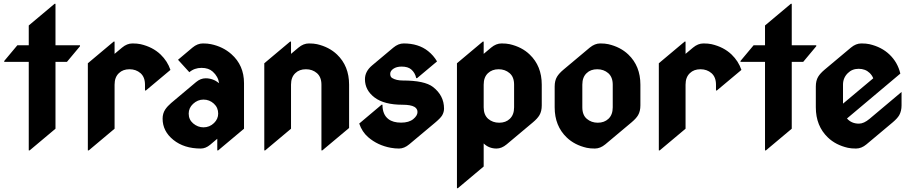

<svg xmlns="http://www.w3.org/2000/svg" viewBox="-20 -777 4830 1017"><path d="M132.3 19.5V-449.2H2.4V-454.1L71.8 -537.1H132.3V-642.1L269 -756.8H273.9V-537.1H403.8V-532.2L334.5 -449.2H273.9V-95.2L137.2 19.5Z M445.3 19.5V-441.9L582 -556.6H586.9V-491.7L626.5 -524.9Q652.8 -546.9 681.6 -546.9Q707 -546.9 724.6 -543Q788.6 -528.3 830.6 -488.3Q867.2 -453.1 882.8 -406.7L752.9 -297.9H748V-328.6Q748 -368.7 724.1 -389.6Q700.2 -410.2 666 -410.2Q630.9 -410.2 609.9 -389.6Q586.9 -368.2 586.9 -328.6V-95.2L450.2 19.5Z M979.5 -175.3Q979.5 -143.6 1002.9 -123.5Q1027.8 -102.5 1057.6 -102.5Q1090.3 -102.5 1113.8 -125.5Q1135.7 -147 1135.7 -175.3Q1135.7 -207 1112.8 -228Q1089.4 -249.5 1057.6 -249.5Q1026.9 -249.5 1002.4 -226.6Q979.5 -205.1 979.5 -175.3ZM1135.7 19.5H1130.9V-42L1093.3 -10.3Q1069.3 9.8 1043.5 9.8Q955.1 9.8 898.2 -36.1Q841.3 -82 841.3 -148.4Q841.3 -175.8 855 -196.8Q867.2 -214.8 886.2 -231L1018.6 -342.3Q1042.5 -362.3 1069.3 -362.3Q1108.4 -362.3 1140.6 -336.4Q1135.3 -372.1 1106.9 -397.5Q1085 -417.5 1047.4 -417.5Q1009.8 -417.5 982.9 -394.5L922.9 -460.4L999.5 -524.9Q1025.9 -546.9 1054.7 -546.9Q1080.1 -546.9 1097.7 -543Q1161.1 -529.8 1205.6 -490.2Q1272.5 -431.2 1272.5 -336.4V-95.2Z M1379.9 19.5V-441.9L1516.6 -556.6H1521.5V-491.7L1561 -524.9Q1587.4 -546.9 1616.2 -546.9Q1641.6 -546.9 1659.2 -543Q1723.1 -528.3 1765.1 -488.3Q1829.1 -427.2 1829.1 -328.6V-99.1L1687.5 19.5H1682.6V-328.6Q1682.6 -368.7 1658.7 -389.6Q1634.8 -410.2 1600.6 -410.2Q1565.4 -410.2 1544.4 -389.6Q1521.5 -368.2 1521.5 -328.6V-95.2L1384.8 19.5Z M2093.8 9.8Q2071.8 9.8 2050.3 5.9Q1980.5 -6.8 1930.2 -50.3Q1897.5 -78.6 1882.8 -122.6L2001 -222.2H2005.9Q2005.9 -169.9 2037.6 -146Q2062 -127.4 2104.5 -127.4Q2146.5 -127.4 2169.4 -146.5Q2191.4 -164.6 2191.4 -183.6Q2191.4 -201.2 2175.3 -210.9Q2155.8 -222.2 2112.3 -222.2Q2014.6 -222.2 1963.9 -260.7Q1913.1 -299.3 1913.1 -357.4Q1913.1 -398.9 1951.2 -430.7L2063 -524.4Q2089.8 -546.9 2118.2 -546.9Q2196.8 -546.9 2247.6 -506.3Q2276.4 -483.4 2294.9 -451.7L2189.5 -363.3H2184.6Q2178.7 -391.6 2158.2 -409.2Q2140.6 -424.3 2107.4 -424.3Q2080.6 -424.3 2063.7 -412.8Q2046.9 -401.4 2046.9 -385.7Q2046.9 -370.1 2057.1 -363.8Q2078.6 -350.6 2113.3 -350.6Q2229 -350.6 2273.4 -316.4Q2332 -271 2332 -201.7Q2332 -183.1 2321.8 -165.5Q2313 -150.9 2283.2 -126L2147.9 -12.7Q2121.1 9.8 2093.8 9.8Z M2564.9 -389.6Q2542 -368.2 2542 -328.6V-208.5Q2542 -168.5 2565.9 -147.5Q2589.8 -127 2624 -127Q2659.2 -127 2680.2 -147.5Q2703.1 -168.9 2703.1 -208.5V-328.6Q2703.1 -369.6 2679.2 -389.6Q2655.3 -410.2 2621.1 -410.2Q2586.9 -410.2 2564.9 -389.6ZM2609.9 9.8Q2569.8 9.8 2542 -17.1V105L2405.3 219.7H2400.4V-441.9L2537.1 -556.6H2542V-491.7L2581.5 -524.9Q2607.9 -546.9 2636.7 -546.9Q2662.1 -546.9 2679.7 -543Q2744.1 -528.3 2785.6 -488.3Q2849.6 -427.2 2849.6 -328.6V-218.8Q2849.6 -187.5 2837.4 -167Q2826.7 -148.9 2802.7 -128.9L2663.6 -12.2Q2637.2 9.8 2609.9 9.8Z M3130.9 9.8Q3105.5 9.8 3087.9 5.9Q3023.4 -8.8 2981.9 -48.8Q2918 -109.9 2918 -208.5V-318.4Q2918 -349.6 2930.2 -370.1Q2940.9 -388.2 2964.8 -408.2L3104 -524.9Q3130.9 -546.9 3159.2 -546.9Q3184.6 -546.9 3202.1 -543Q3266.1 -528.3 3308.1 -488.3Q3372.1 -427.2 3372.1 -328.6V-218.8Q3372.1 -188 3359.9 -167Q3349.6 -149.4 3325.2 -128.9L3186 -12.2Q3159.2 9.8 3130.9 9.8ZM3202.6 -147.5Q3225.6 -168.9 3225.6 -208.5V-328.6Q3225.6 -368.7 3201.7 -389.6Q3177.7 -410.2 3143.6 -410.2Q3108.4 -410.2 3087.4 -389.6Q3064.5 -368.2 3064.5 -328.6V-208.5Q3064.5 -167.5 3088.4 -147.5Q3112.3 -127 3146.5 -127Q3180.7 -127 3202.6 -147.5Z M3469.7 19.5V-441.9L3606.4 -556.6H3611.3V-491.7L3650.9 -524.9Q3677.2 -546.9 3706.1 -546.9Q3731.4 -546.9 3749 -543Q3813 -528.3 3855 -488.3Q3891.6 -453.1 3907.2 -406.7L3777.3 -297.9H3772.5V-328.6Q3772.5 -368.7 3748.5 -389.6Q3724.6 -410.2 3690.4 -410.2Q3655.3 -410.2 3634.3 -389.6Q3611.3 -368.2 3611.3 -328.6V-95.2L3474.6 19.5Z M4032.2 19.5V-449.2H3902.3V-454.1L3971.7 -537.1H4032.2V-642.1L4168.9 -756.8H4173.8V-537.1H4303.7V-532.2L4234.4 -449.2H4173.8V-95.2L4037.1 19.5Z M4605.5 -362.3Q4599.1 -378.4 4586.4 -390.6Q4563.5 -412.6 4528.3 -412.6Q4493.7 -412.6 4470.7 -389.6Q4445.3 -364.7 4445.3 -328.6V-228ZM4514.2 9.8Q4488.8 9.8 4471.2 5.9Q4406.7 -8.8 4365.2 -48.8Q4301.3 -109.9 4301.3 -208.5V-318.4Q4301.3 -349.6 4313.5 -370.1Q4324.2 -388.2 4348.1 -408.2L4487.3 -524.9Q4513.7 -546.9 4542.5 -546.9Q4567.9 -546.9 4585.4 -543Q4649.4 -528.3 4691.4 -488.3Q4734.9 -446.8 4749 -387.2L4466.3 -149.4Q4490.2 -122.1 4529.8 -122.1Q4555.7 -122.1 4585.9 -147.5L4755.4 -290V-218.8Q4755.4 -189 4743.2 -167Q4733.4 -149.9 4708.5 -128.9L4569.3 -12.2Q4543 9.8 4514.2 9.8Z"/></svg>

Font: Gothica
Style: Bold
Weight: 700
Designer: Wojciech Kalinowski "wmk69" (wmk69@o2.pl)
Foundry: Wojciech Kalinowski "wmk69" (wmk69@o2.pl)
Version: Version 2.1.0; 2021-05-14